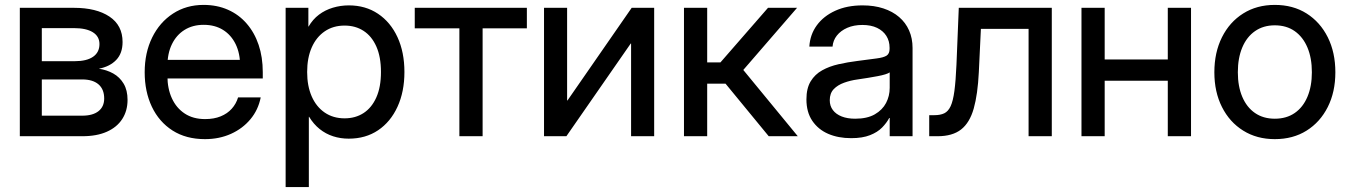

<svg xmlns="http://www.w3.org/2000/svg" viewBox="-20 -547 5416 771"><path d="M59.6 0V-515.6H276.9Q366.7 -515.6 419.4 -480.5Q472.2 -445.3 472.2 -378.4Q472.2 -333 446.8 -306.4Q421.4 -279.8 377 -271Q408.2 -266.6 434.6 -252Q460.9 -237.3 476.6 -210.9Q492.2 -184.6 492.2 -146Q492.2 -102.1 470.9 -69.1Q449.7 -36.1 409.2 -18.1Q368.7 0 311 0ZM147.9 -82.5H310.1Q352.5 -82.5 375.5 -100.6Q398.4 -118.7 398.4 -151.4Q398.4 -188.5 375.5 -208.3Q352.5 -228 310.1 -228H147.9ZM147.9 -301.3H280.8Q328.1 -301.3 353.8 -319.1Q379.4 -336.9 379.4 -370.1Q379.4 -400.9 352.8 -417.5Q326.2 -434.1 276.9 -434.1H147.9Z M803.2 11.7Q727.1 11.7 672.9 -22.9Q618.7 -57.6 589.8 -118.4Q561 -179.2 561 -256.8Q561 -335.4 591.1 -396.5Q621.1 -457.5 674.6 -492.4Q728 -527.3 797.4 -527.3Q851.6 -527.3 895.5 -507.8Q939.5 -488.3 970.7 -452.1Q1002 -416 1018.6 -366.7Q1035.2 -317.4 1035.2 -257.3V-231.9H606V-306.6H984.9L944.3 -282.2Q944.3 -332.5 926.3 -369.6Q908.2 -406.7 875.5 -427Q842.8 -447.3 797.9 -447.3Q753.9 -447.3 721.2 -427Q688.5 -406.7 670.4 -369.6Q652.3 -332.5 652.3 -282.2V-242.2Q652.3 -191.4 670.2 -152.3Q688 -113.3 721.7 -91.1Q755.4 -68.8 803.7 -68.8Q839.4 -68.8 866.2 -79.8Q893.1 -90.8 910.6 -110.4Q928.2 -129.9 936 -155.8H1026.9Q1017.1 -106 985.8 -68.4Q954.6 -30.8 907.5 -9.5Q860.4 11.7 803.2 11.7Z M1127 204.1V-515.6H1218.3V-440.4H1219.2Q1235.8 -469.2 1260.7 -488Q1285.6 -506.8 1316.7 -516.1Q1347.7 -525.4 1380.9 -525.4Q1447.8 -525.4 1498 -491.7Q1548.3 -458 1576.2 -397.7Q1604 -337.4 1604 -257.8Q1604 -178.7 1576.2 -118.2Q1548.3 -57.6 1498.3 -23.9Q1448.2 9.8 1380.4 9.8Q1347.2 9.8 1317.6 0.2Q1288.1 -9.3 1263.7 -28.8Q1239.3 -48.3 1221.2 -78.1H1220.2V204.1ZM1363.8 -71.8Q1407.2 -71.8 1439.9 -93Q1472.7 -114.3 1491.2 -155.8Q1509.8 -197.3 1509.8 -257.8Q1509.8 -318.8 1491.2 -360.4Q1472.7 -401.9 1439.9 -423.1Q1407.2 -444.3 1363.8 -444.3Q1317.9 -444.3 1283.9 -421.1Q1250 -397.9 1231.7 -356.2Q1213.4 -314.5 1213.4 -257.8Q1213.4 -201.7 1231.7 -159.9Q1250 -118.2 1283.9 -95Q1317.9 -71.8 1363.8 -71.8Z M1824.7 0V-433.1H1645.5V-515.6H2095.7V-433.1H1918V0Z M2606.9 0H2514.2V-372.1H2512.7L2254.4 0H2164.6V-515.6H2257.3V-143.6H2258.8L2516.6 -515.6H2606.9Z M2726.6 0V-515.6H2819.8V-296.4H2873L3064 -515.6H3180.7L2964.8 -266.1L3183.6 0H3066.9L2893.6 -210.9H2819.8V0Z M3397.9 7.8Q3346.2 7.8 3305.9 -9.5Q3265.6 -26.9 3241.9 -61.8Q3218.3 -96.7 3218.3 -147.9Q3218.3 -192.4 3235.4 -220.5Q3252.4 -248.5 3281.5 -264.6Q3310.5 -280.8 3347.4 -289.1Q3384.3 -297.4 3422.9 -302.2Q3471.7 -308.6 3500 -312.3Q3528.3 -315.9 3540.3 -323.7Q3552.2 -331.5 3552.2 -350.6V-355.5Q3552.2 -382.3 3539.3 -402.8Q3526.4 -423.3 3502 -435.1Q3477.5 -446.8 3442.9 -446.8Q3408.7 -446.8 3382.3 -435.3Q3356 -423.8 3340.6 -404.3Q3325.2 -384.8 3323.2 -359.9H3230Q3232.9 -408.2 3260 -445.3Q3287.1 -482.4 3334.2 -503.9Q3381.3 -525.4 3443.8 -525.4Q3490.2 -525.4 3527.3 -513.2Q3564.5 -501 3590.6 -478.5Q3616.7 -456.1 3630.6 -424.6Q3644.5 -393.1 3644.5 -354.5V0H3552.7V-73.2H3550.8Q3540.5 -53.7 3522.2 -34.9Q3503.9 -16.1 3473.6 -4.2Q3443.4 7.8 3397.9 7.8ZM3414.1 -70.3Q3462.4 -70.3 3492.9 -87.9Q3523.4 -105.5 3538.1 -133.5Q3552.7 -161.6 3552.7 -194.3V-256.3Q3547.4 -252.4 3534.9 -248.5Q3522.5 -244.6 3504.4 -241.2Q3486.3 -237.8 3465.6 -234.4Q3444.8 -231 3423.8 -228Q3395 -224.1 3369.4 -214.8Q3343.8 -205.6 3327.9 -189Q3312 -172.4 3312 -144.5Q3312 -121.6 3324.5 -105Q3336.9 -88.4 3359.9 -79.3Q3382.8 -70.3 3414.1 -70.3Z M3711.4 0V-84.5H3731.9Q3755.9 -84.5 3771.7 -92Q3787.6 -99.6 3797.4 -120.6Q3807.1 -141.6 3812.5 -181.6Q3817.9 -221.7 3820.8 -287.6L3830.1 -515.6H4203.6V0H4110.4V-431.2H3918.9L3910.6 -257.3Q3906.2 -168 3890.1 -111.1Q3874 -54.2 3839.4 -27.1Q3804.7 0 3745.1 0Z M4691.4 -308.1V-222.7H4393.1V-308.1ZM4416 -515.6V0H4322.8V-515.6ZM4762.7 -515.6V0H4669.4V-515.6Z M5099.1 11.7Q5026.9 11.7 4972.2 -22.5Q4917.5 -56.6 4887 -117.2Q4856.4 -177.7 4856.4 -256.8Q4856.4 -336.4 4887 -397.5Q4917.5 -458.5 4972.2 -492.9Q5026.9 -527.3 5099.1 -527.3Q5172.4 -527.3 5226.8 -492.9Q5281.2 -458.5 5311.8 -397.5Q5342.3 -336.4 5342.3 -256.8Q5342.3 -177.7 5311.8 -117.2Q5281.2 -56.6 5226.8 -22.5Q5172.4 11.7 5099.1 11.7ZM5099.1 -70.3Q5146 -70.3 5179.2 -93.3Q5212.4 -116.2 5230.2 -158.4Q5248 -200.7 5248 -256.8Q5248 -314 5230.2 -356.2Q5212.4 -398.4 5179.2 -421.9Q5146 -445.3 5099.1 -445.3Q5053.2 -445.3 5019.8 -422.1Q4986.3 -398.9 4968.5 -356.4Q4950.7 -314 4950.7 -256.8Q4950.7 -200.2 4968.5 -158.2Q4986.3 -116.2 5019.5 -93.3Q5052.7 -70.3 5099.1 -70.3Z"/></svg>

Font: Inter Cardless Display
Style: Regular
Weight: 400
Designer: Rasmus Andersson
Foundry: rsms
Version: Version 4.001;git-9221beed3